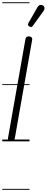

<svg xmlns="http://www.w3.org/2000/svg" viewBox="-25 -1250 414 1698"><path d="M74 0Q65.5 0 58.5 -3.2Q51.5 -6.5 48 -13.2Q44.5 -20 46 -30.5L200 -904Q202.5 -918 210.2 -923.2Q218 -928.5 228.5 -928.5Q242.5 -928.5 252.2 -920.8Q262 -913 259.5 -898.5L106 -26.5Q103.5 -12 94 -6Q84.5 0 74 0ZM74 0Q65.5 0 58.5 -3.2Q51.5 -6.5 48 -13.2Q44.5 -20 46 -30.5L200 -904Q202.5 -918 210.2 -923.2Q218 -928.5 228.5 -928.5Q242.5 -928.5 252.2 -920.8Q262 -913 259.5 -898.5L106 -26.5Q103.5 -12 94 -6Q84.5 0 74 0ZM235.5 -1015Q227.5 -1020 223.5 -1027.5Q219.5 -1035 228.5 -1050.5L305.5 -1184.5Q318 -1206 333.2 -1206.8Q348.5 -1207.5 357.5 -1200Q369 -1189.5 368.5 -1176.8Q368 -1164 359.5 -1152L267 -1024Q258 -1011.5 250.2 -1011.2Q242.5 -1011 235.5 -1015ZM-5 420.5H236V428.5H-5ZM-5 -16H236V0H-5ZM-5 -505.5H236V-497.5H-5ZM-5 -1230H236V-1222H-5Z"/></svg>

Font: Edu VIC WA NT Pre Guide
Style: Regular
Weight: 400
Designer: Tina and Corey Anderson, Eben Sorkin, Mirko Velimirovic
Foundry: Google for Education
Version: Version 1.000